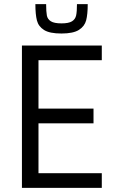

<svg xmlns="http://www.w3.org/2000/svg" viewBox="-20 -908 559 928"><path d="M86 0ZM86 0V-688H472V-617H166V-383H432V-312H166V-71H472V0ZM277 -746Q220 -746 193 -763Q166 -780 158.5 -809Q151 -838 151 -888H203Q203 -851 206.5 -833Q210 -815 226 -805Q242 -795 277 -795Q312 -795 328 -805Q344 -815 348 -833.5Q352 -852 352 -888H404Q404 -839 396.5 -810Q389 -781 361.5 -763.5Q334 -746 277 -746Z"/></svg>

Font: Assailand
Style: Regular
Weight: 400
Designer: Hector Gatti with collaboration of the Omnibus-Type team
Foundry: Omnibus-Type
Version: Version 0.072;October 19, 2019;FontCreator 12.0.0.2547 64-bi